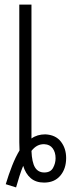

<svg xmlns="http://www.w3.org/2000/svg" viewBox="-20 -785 326 836"><path d="M5 17Q18 -26 33 -64Q48 -102 65 -130Q64 -150 64 -166V-765H117V-182Q142 -200 177 -200Q222 -198 245 -168.5Q268 -139 268 -97Q268 -50 242.5 -20Q217 10 172 10Q136 10 113.5 -9.5Q91 -29 81 -63Q73 -44 65 -19Q57 6 50 31ZM173 -34Q200 -34 211 -54Q222 -74 222 -96Q222 -122 209.5 -139Q197 -156 174 -157Q141 -159 117 -128Q119 -78 132.5 -56Q146 -34 173 -34Z"/></svg>

Font: Noto Sans ExtraCondensed Light
Style: Regular
Weight: 300
Width: 2
Designer: Monotype Design Team
Foundry: Monotype Imaging Inc.
Version: Version 2.013; ttfautohint (v1.8.4.7-5d5b)